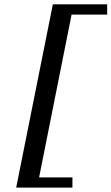

<svg xmlns="http://www.w3.org/2000/svg" viewBox="-20 -728 511 880"><path d="M308.1 -661.1 159.2 85H312V131.8H54.2L222.2 -708H471.2V-661.1Z"/></svg>

Font: Charis SIL
Style: Italic
Weight: 400
Italic angle: -11°
Foundry: SIL International
Version: Version 4.112